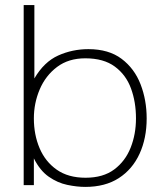

<svg xmlns="http://www.w3.org/2000/svg" viewBox="-20 -727 649 754"><path d="M315 7Q282 7 244 -1Q206 -9 171.5 -33Q137 -57 113 -105V0H73V-707H115V-419Q153 -484 208.5 -509Q264 -534 327 -534Q407 -534 457.5 -496Q508 -458 532 -396Q556 -334 556 -262Q556 -184 528 -123Q500 -62 446.5 -27.5Q393 7 315 7ZM316 -29Q385 -29 428.5 -61.5Q472 -94 493 -147Q514 -200 514 -262Q514 -326 494.5 -379.5Q475 -433 431 -465.5Q387 -498 315 -498Q249 -498 204 -464Q159 -430 136 -376Q113 -322 113 -262Q113 -198 135.5 -145Q158 -92 203 -60.5Q248 -29 316 -29Z"/></svg>

Font: Onest Thin
Style: Regular
Weight: 250
Designer: Dmitri Voloshin, Andrey Kudryavtsev
Foundry: Dmitri Voloshin, Andrey Kudryavtsev
Version: Version 1.000;gftools[0.9.33]